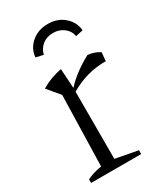

<svg xmlns="http://www.w3.org/2000/svg" viewBox="-176 -760 709 830"><g transform="rotate(-30 179.0 -344.5)"><path d="M25 0V-18Q39 -25 56 -30.5Q73 -36 98 -40L107 -392L56 -453Q104 -482 158 -491L164 -394Q192 -424 223 -446.5Q254 -469 288 -487Q320 -484 347 -467L343 -424Q248 -425 164 -375V-40L275 -19V0ZM206 -689Q255 -689 287.5 -660Q320 -631 323 -590L286 -582Q282 -609 259.5 -626.5Q237 -644 206 -644Q174 -644 152.5 -626.5Q131 -609 125 -582L88 -590Q91 -632 124 -660.5Q157 -689 206 -689Z"/></g></svg>

Font: Piazzolla Light
Style: Regular
Weight: 300
Designer: Juan Pablo del Peral
Foundry: Huerta Tipografica
Version: Version 1.330